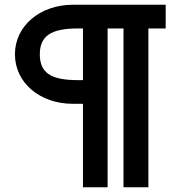

<svg xmlns="http://www.w3.org/2000/svg" viewBox="-20 -720 771 810"><path d="M288 -282H330V70H434V-600H501V70H606V-600H679V-700H288C148 -700 43 -610 43 -491C43 -371 148 -282 288 -282ZM148 -491C148 -568 195 -600 308 -600H330V-382H308C194 -382 148 -413 148 -491Z"/></svg>

Font: Uncut Sans Semibold
Style: Regular
Weight: 600
Designer: Kasper Nordkvist
Foundry: UNCUT.wtf
Version: Version 1.304;Glyphs 3.2 (3246)